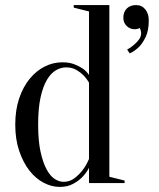

<svg xmlns="http://www.w3.org/2000/svg" viewBox="-20 -720 625 755"><path d="M40 0ZM240 -455Q219 -455 199.5 -443.5Q180 -432 164.5 -406Q149 -380 139.5 -337Q130 -294 130 -230Q130 -166 139.5 -123Q149 -80 163.5 -53.5Q178 -27 195.5 -16Q213 -5 230 -5Q254 -5 272.5 -19Q291 -33 304 -50Q319 -69 330 -95V-395Q320 -412 307 -425Q296 -436 279.5 -445.5Q263 -455 240 -455ZM410 -25 470 -10V0H330V-60Q319 -39 302 -22Q288 -8 266.5 3.5Q245 15 215 15Q183 15 151.5 -1.5Q120 -18 95.5 -49.5Q71 -81 55.5 -126.5Q40 -172 40 -230Q40 -288 55.5 -333.5Q71 -379 97 -410.5Q123 -442 156 -458.5Q189 -475 225 -475Q253 -475 273 -467Q293 -459 306 -450Q321 -439 330 -425V-675L270 -690V-700H410ZM515 -700Q538 -700 551.5 -683Q565 -666 565 -640Q565 -600 553 -575Q541 -550 527 -536Q510 -519 490 -510L480 -525Q495 -533 507 -544Q518 -553 526.5 -564.5Q535 -576 535 -590Q535 -594 534 -597.5Q533 -601 532 -604Q531 -608 530 -610Q527 -608 523 -607Q515 -605 510 -605Q491 -605 478 -618Q465 -631 465 -650Q465 -673 478.5 -686.5Q492 -700 515 -700Z"/></svg>

Font: Oranienbaum
Style: Regular
Weight: 400
Designer: Oleg Pospelov and Jovanny Lemonad
Foundry: Oleg Pospelov and jovanny Lemonad
Version: Version 1.001; ttfautohint (v0.91) -l 8 -r 50 -G 200 -x 0 -w